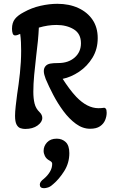

<svg xmlns="http://www.w3.org/2000/svg" viewBox="-20 -667 598 1008"><path d="M112 10Q100 10 87.5 6Q75 2 67 -13Q59 -28 59 -59Q59 -79 62.5 -110.5Q66 -142 70 -172Q78 -222 84.5 -282Q91 -342 91 -401Q91 -422 90 -445Q89 -468 86 -489Q80 -486 72.5 -483.5Q65 -481 60 -481Q50 -481 46.5 -491.5Q43 -502 43 -516Q43 -548 58.5 -567.5Q74 -587 105 -603Q146 -626 192.5 -636.5Q239 -647 281 -647Q343 -647 391 -625Q439 -603 466 -563Q493 -523 493 -467Q493 -409 465.5 -364Q438 -319 395.5 -290.5Q353 -262 309 -253Q325 -228 343.5 -203Q362 -178 381 -158Q438 -99 497 -99Q513 -99 525 -101Q531 -102 535.5 -96.5Q540 -91 540 -75Q540 -56 532 -36.5Q524 -17 505 -4Q486 9 453 9Q414 9 378.5 -17Q343 -43 313 -83.5Q283 -124 259.5 -169Q236 -214 220 -252Q216 -263 213 -273.5Q210 -284 210 -294Q210 -311 221 -322Q229 -330 243.5 -333Q258 -336 286 -336Q339 -336 372 -365Q405 -394 405 -440Q405 -490 367.5 -513Q330 -536 276 -536Q232 -536 184 -522Q181 -457 170 -373Q164 -323 159.5 -274Q155 -225 155 -185Q155 -150 161.5 -123.5Q168 -97 188 -78Q202 -64 202 -48Q202 -26 177 -8Q152 10 112 10ZM211 321Q189 321 189 302Q189 287 211 271Q230 255 242 235Q254 215 254 193Q254 187 250 183Q246 179 235 173Q222 165 215.5 151.5Q209 138 209 125Q209 100 227 80.5Q245 61 278 61Q306 61 325 79Q344 97 344 137Q344 189 317 231.5Q290 274 259 300Q245 313 232.5 317Q220 321 211 321Z"/></svg>

Font: Akaya Kanadaka
Style: Regular
Weight: 400
Designer: Vaishnavi Murthy Yerkadithaya, Juan Luis Blanco Aristondo
Version: Version 1.002; ttfautohint (v1.8.3)